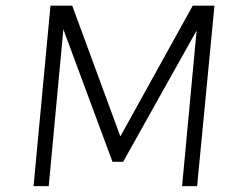

<svg xmlns="http://www.w3.org/2000/svg" viewBox="-20 -638 790 658"><path d="M95 0 153 -618.5H227.5L392.5 -170.5L640.5 -618.5H715L655.5 0H604L655.5 -551.5L664.5 -552.5L402 -83.5H365.5L189 -559.5L199 -557L147 0Z"/></svg>

Font: Karla Light
Style: Italic
Weight: 300
Italic angle: -8°
Designer: Jonathan Pinhorn
Version: Version 2.004;gftools[0.9.33]